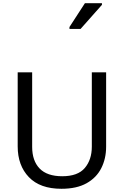

<svg xmlns="http://www.w3.org/2000/svg" viewBox="-20 -1164 771 1194"><path d="M640 -252Q640 -178 610 -118.5Q580 -59 518.5 -24.5Q457 10 362 10Q229 10 159.5 -62.5Q90 -135 90 -254V-714H180V-251Q180 -164 226.5 -116Q273 -68 367 -68Q464 -68 507.5 -119.5Q551 -171 551 -252V-714H640ZM412 -984V-996L508 -1144H614V-1134L481 -984Z"/></svg>

Font: Noto Sans Tifinagh
Style: Regular
Weight: 400
Designer: JamraPatel
Foundry: JamraPatel LLC
Version: Version 2.004; ttfautohint (v1.8.4.7-5d5b)